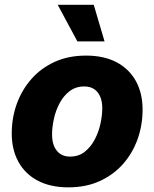

<svg xmlns="http://www.w3.org/2000/svg" viewBox="-20 -784 655 814"><path d="M270 10.3Q193.8 10.3 140.1 -18.1Q86.4 -46.4 58.1 -97.9Q29.8 -149.4 29.8 -218.3Q29.8 -284.7 51.3 -344Q72.8 -403.3 113.5 -449.5Q154.3 -495.6 212.4 -522Q270.5 -548.3 344.7 -548.3Q420.9 -548.3 474.4 -520Q527.8 -491.7 556.2 -440.2Q584.5 -388.7 584.5 -319.3Q584.5 -253.9 563.5 -194.6Q542.5 -135.3 502 -89.1Q461.4 -43 403.1 -16.4Q344.7 10.3 270 10.3ZM277.3 -120.1Q313.5 -120.1 339.4 -140.6Q365.2 -161.1 381.8 -192.9Q398.4 -224.6 406 -260Q413.6 -295.4 413.6 -325.2Q413.6 -354.5 404.5 -375Q395.5 -395.5 378.7 -406.5Q361.8 -417.5 337.4 -417.5Q301.3 -417.5 275.1 -397.5Q249 -377.4 232.4 -345.9Q215.8 -314.5 208.3 -279.3Q200.7 -244.1 200.7 -213.9Q200.7 -170.4 220.7 -145.3Q240.7 -120.1 277.3 -120.1ZM308.1 -608.4 224.6 -763.7H377.4L423.3 -608.4Z"/></svg>

Font: Inter 17pt ExtraBold
Style: Italic
Weight: 800
Italic angle: -9.3988°
Version: Version 4.001;git-66647c0bb